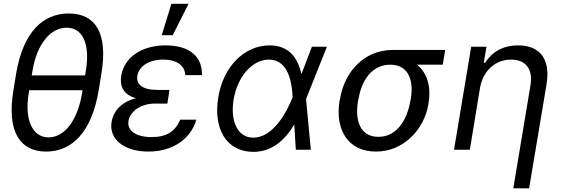

<svg xmlns="http://www.w3.org/2000/svg" viewBox="-20 -793 2979 1017"><path d="M502.8 -315.3 517 -402C554 -623.6 481.5 -721.6 343.8 -721.6C207.4 -721.6 102.3 -623.6 65.3 -402L51.1 -315.3C14.2 -92.3 88.1 9.9 224.4 9.9C360.8 9.9 465.9 -92.3 502.8 -315.3ZM132.1 -299.7 134.6 -315.3H417.3L414.8 -299.7C390.6 -153.4 321 -65.3 237.2 -65.3C154.8 -65.3 108 -153.4 132.1 -299.7ZM148.1 -393.5 152 -417.6C176.1 -563.9 250 -646.3 332.4 -646.3C416.2 -646.3 458.8 -563.9 434.7 -417.6L430.8 -393.5Z M836.6 -606.5H894.9L978.7 -772.7H887.8ZM571 -147.7C555.8 -54 639.6 9.9 765.6 9.9C895.2 9.9 990.4 -56.8 1019.9 -159.1H934.7C908 -96.6 862.6 -66.8 782.7 -66.8C700.6 -66.8 652.3 -100.9 660.5 -152C669.4 -203.1 724.8 -244.3 801.1 -244.3H866.5L869 -261.4H869.3L877.8 -316.8H812.5C733.3 -316.8 700.6 -346.6 707.4 -392C716.3 -443.2 770.2 -477.3 845.2 -477.3C918 -477.3 959.2 -444.6 961.6 -394.9H1049.7C1052.9 -494.3 981.9 -552.6 858 -552.6C733.3 -552.6 639.6 -492.9 622.2 -392C615.1 -348 622.9 -295.5 699.6 -272.7C609.4 -248.9 578.8 -192.5 571 -147.7Z M1319.6 11.4C1415.5 12.8 1486.2 -46.2 1538.7 -133.2L1546.9 0H1626.4L1601.2 -267.4L1602.3 -271.3L1711.6 -545.5H1632.1L1576.7 -400.6C1556.8 -488.6 1509.9 -552.6 1407.7 -552.6C1274.1 -552.6 1161.9 -438.9 1136.4 -278.4C1108 -109.4 1180.4 9.9 1319.6 11.4ZM1217.3 -265.6C1238.6 -389.2 1316.8 -477.3 1404.8 -477.3C1511.4 -477.3 1527 -345.2 1529.8 -279.8V-278.1L1528.4 -274.1C1500 -203.1 1429 -63.9 1321 -63.9C1238.6 -63.9 1198.9 -150.6 1217.3 -265.6Z M1781.2 -269.9 1778.4 -258.5C1754.3 -106.5 1822.4 9.9 1971.6 9.9C2120.7 9.9 2227.3 -110.8 2248.6 -238.6L2250 -248.6C2264.9 -336.6 2241.5 -407.7 2188.9 -450.3H2325.3L2338.1 -528.4H2059.7C1911.9 -528.4 1805.4 -416.2 1781.2 -269.9ZM1876.4 -258.5 1879.3 -269.9C1894.9 -366.5 1950.3 -450.3 2046.9 -450.3C2144.9 -450.3 2171.9 -366.5 2156.2 -269.9L2153.4 -258.5C2136.4 -156.2 2081 -68.2 1984.4 -68.2C1886.4 -68.2 1859.4 -156.2 1876.4 -258.5Z M2522.7 -328.1C2539.8 -423.3 2608 -477.3 2687.5 -477.3C2765.6 -477.3 2804 -426.1 2789.8 -340.9L2698.9 204.5H2782.7L2875 -346.6C2897.7 -485.8 2835.2 -552.6 2724.4 -552.6C2642 -552.6 2583.8 -515.6 2549.7 -460.2H2542.6L2556.8 -545.5H2475.9L2384.9 0H2468.7Z"/></svg>

Font: Magic Ui Pro
Style: Italic
Weight: 400
Italic angle: -9.39999°
Designer: Stefan Endress, Andreas Faust
Version: Version 1.000;FEAKit 1.0